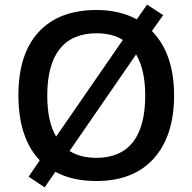

<svg xmlns="http://www.w3.org/2000/svg" viewBox="-20 -768 827 825"><path d="M728 -357.9Q728 -184.1 640.6 -86.9Q553.7 9.8 394 9.8Q290 9.8 217.8 -29.8L171.9 37.1L103 -8.8L150.9 -79.1Q59.1 -175.3 59.1 -358.9Q59.1 -536.1 146 -630.4Q233.4 -725.1 395 -725.1Q492.7 -725.1 567.9 -685.1L611.8 -748L681.2 -703.1L632.8 -634.8Q728 -537.1 728 -357.9ZM604 -357.9Q604 -467.3 564.9 -534.2L278.8 -119.1Q326.7 -89.8 394 -89.8Q498 -89.8 551 -157.2Q604 -224.6 604 -357.9ZM183.1 -357.9Q183.1 -245.1 221.2 -181.2L507.8 -596.2Q462.9 -625 395 -625Q290 -625 236.6 -557.4Q183.1 -489.7 183.1 -357.9Z"/></svg>

Font: Open Sans
Style: SemiBold
Weight: 600
Foundry: Ascender Corporation
Version: Version 1.10